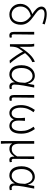

<svg xmlns="http://www.w3.org/2000/svg" viewBox="1566 -2414 1047 4218"><g transform="rotate(90 2089.0 -304.5)"><path d="M297 -37C206 -37 122 -113 122 -231C122 -344 200 -429 333 -458C404 -402 464 -340 464 -239C464 -123 412 -37 297 -37ZM516 -764C421 -796 352 -808 290 -808C174 -808 124 -754 124 -693C124 -610 203 -550 290 -490C161 -456 64 -364 64 -228C64 -77 181 13 296 13C440 13 523 -89 523 -241C523 -374 436 -448 346 -514C257 -579 182 -625 182 -692C182 -727 213 -760 288 -760C338 -760 401 -750 500 -714Z M758 13C781 13 797 8 809 2L800 -44C787 -39 778 -37 768 -37C748 -37 734 -50 734 -78C734 -225 737 -379 739 -533H680V-85C680 -19 705 13 758 13Z M1373 0C1288 -92 1199 -227 1146 -332C1215 -414 1284 -468 1344 -491L1338 -547C1228 -513 1099 -371 1012 -214H1008V-412C1008 -458 1005 -507 998 -533H940C950 -490 950 -438 950 -395V0H1004V-26C1006 -90 1014 -149 1044 -193C1066 -227 1088 -259 1111 -288C1163 -188 1245 -65 1310 8Z M1613 13C1685 13 1745 -27 1787 -104H1791C1781 -26 1823 13 1881 13C1907 13 1925 7 1938 1L1928 -45C1917 -41 1903 -37 1890 -37C1861 -37 1837 -59 1837 -95C1837 -201 1873 -385 1903 -533H1845L1819 -391H1817C1789 -505 1714 -547 1645 -547C1522 -547 1412 -440 1412 -254C1412 -78 1495 13 1613 13ZM1623 -38C1528 -38 1473 -121 1473 -254C1473 -410 1558 -496 1648 -496C1700 -496 1766 -472 1799 -331L1791 -226C1782 -124 1703 -38 1623 -38Z M2145 13C2168 13 2184 8 2196 2L2187 -44C2174 -39 2165 -37 2155 -37C2135 -37 2121 -50 2121 -78C2121 -225 2124 -379 2126 -533H2067V-85C2067 -19 2092 13 2145 13Z M2462 13C2521 13 2575 -17 2600 -82H2604C2630 -17 2685 13 2744 13C2845 13 2916 -68 2916 -244C2916 -375 2877 -458 2815 -547L2763 -521C2827 -429 2857 -362 2857 -242C2857 -101 2806 -37 2738 -37C2684 -37 2629 -71 2629 -186C2629 -228 2630 -275 2635 -330H2567C2573 -275 2574 -228 2574 -186C2574 -72 2520 -37 2465 -37C2399 -37 2345 -104 2345 -232C2345 -355 2381 -431 2445 -519L2394 -547C2334 -461 2288 -367 2288 -242C2288 -69 2367 13 2462 13Z M3079 199H3138C3132 111 3132 66 3131 -51C3160 1 3200 12 3252 12C3315 12 3372 -22 3416 -97H3418C3420 -20 3440 13 3494 13C3516 13 3532 8 3544 2L3536 -44C3522 -39 3514 -37 3504 -37C3484 -37 3469 -50 3469 -78C3469 -225 3472 -379 3473 -533H3415V-158C3355 -54 3304 -39 3250 -39C3170 -39 3137 -97 3137 -199V-533H3079Z M3833 13C3905 13 3965 -27 4007 -104H4011C4001 -26 4043 13 4101 13C4127 13 4145 7 4158 1L4148 -45C4137 -41 4123 -37 4110 -37C4081 -37 4057 -59 4057 -95C4057 -201 4093 -385 4123 -533H4065L4039 -391H4037C4009 -505 3934 -547 3865 -547C3742 -547 3632 -440 3632 -254C3632 -78 3715 13 3833 13ZM3843 -38C3748 -38 3693 -121 3693 -254C3693 -410 3778 -496 3868 -496C3920 -496 3986 -472 4019 -331L4011 -226C4002 -124 3923 -38 3843 -38Z"/></g></svg>

Font: Source Han Sans SC Light
Style: Regular
Weight: 300
Designer: Ryoko NISHIZUKA (kana & ideographs); Paul D. Hunt (Latin, Greek & Cyrillic); Wenlong ZHANG (bopomofo); Sandoll Communica
Foundry: Adobe Systems Incorporated
Version: Version 1.004;PS 1.004;hotconv 1.0.82;makeotf.lib2.5.63406